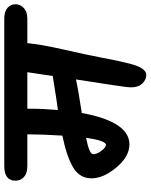

<svg xmlns="http://www.w3.org/2000/svg" viewBox="77 -779 705 899"><g transform="rotate(-90 429.5 -329.5)"><path d="M102 -662H791Q825 -662 842 -647Q859 -632 859 -609.5Q859 -587 841.5 -570.5Q824 -554 791 -554H677Q671 -489 646.5 -381.5Q622 -274 611.5 -218.5Q601 -163 594 -130.5Q587 -98 578 -64Q559 3 528 3Q506 3 488 -15.5Q470 -34 470 -70Q470 -86 484.5 -180Q499 -274 507 -326Q467 -317 350 -299Q309 -76 203 -76Q146 -76 95 -137Q44 -198 44 -253.5Q44 -309 95 -339.5Q146 -370 244 -390Q250 -484 250 -550V-554H102Q68 -554 50.5 -569.5Q33 -585 33 -610Q33 -662 102 -662ZM201 -186Q220 -186 234 -279Q157 -264 157 -246Q157 -228 173 -207Q189 -186 201 -186ZM370 -554V-543Q370 -483 364 -411Q393 -414 523 -435L541 -554Z"/></g></svg>

Font: Kalam
Style: Bold
Weight: 700
Version: Version 2.001;PS 1.0;hotconv 1.0.79;makeotf.lib2.5.61930; tt